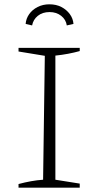

<svg xmlns="http://www.w3.org/2000/svg" viewBox="-20 -871 437 891"><path d="M66 0V-17Q96 -25 124 -30Q152 -35 180 -37L188 -612L66 -632V-649H350V-634Q325 -627 296 -621.5Q267 -616 237 -613V-37L350 -19V0ZM209 -851Q241 -851 265 -838.5Q289 -826 304 -805.5Q319 -785 321 -760L290 -753Q286 -780 264 -797.5Q242 -815 210 -815Q177 -815 155.5 -797.5Q134 -780 129 -753L99 -760Q101 -785 115.5 -805.5Q130 -826 154.5 -838.5Q179 -851 209 -851Z"/></svg>

Font: Piazzolla Thin Thin
Style: Regular
Weight: 250
Version: Version 2.005